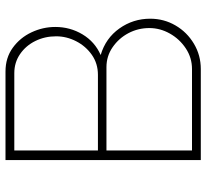

<svg xmlns="http://www.w3.org/2000/svg" viewBox="-46 -704 750 698"><g transform="rotate(-90 329.0 -355.0)"><path d="M610 -184Q610 -134 585.5 -92Q561 -50 519 -25Q477 0 427 0H96V-710H418Q468 -710 504.5 -683.5Q541 -657 560.5 -615.5Q580 -574 580 -529Q580 -475 553 -430Q526 -385 478 -364Q539 -346 574.5 -296Q610 -246 610 -184ZM576 -187Q576 -228 557.5 -263Q539 -298 506.5 -320.5Q474 -343 434 -343H131V-32H427Q468 -32 502 -54.5Q536 -77 556 -112.5Q576 -148 576 -187ZM131 -678V-374H406Q447 -374 478.5 -396Q510 -418 528 -453Q546 -488 546 -526Q546 -567 529 -601.5Q512 -636 481.5 -657Q451 -678 412 -678Z"/></g></svg>

Font: Raleway Thin ExtraLight
Style: Regular
Weight: 250
Version: Version 4.026